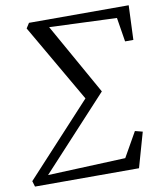

<svg xmlns="http://www.w3.org/2000/svg" viewBox="-97 -811 746 879"><g transform="rotate(-10 275.5 -371.5)"><path d="M82.5 -719.5 97.5 -743H561L554.5 -583H516L498 -695L185 -707.5L371.5 -376L62.5 -41.5L424 -56.5L489 -171L524 -162L478 0H-5.5L-13.5 -26.5L292 -357.5Z"/></g></svg>

Font: Merriweather 72pt Light
Style: Italic
Weight: 300
Italic angle: -7.8°
Version: Version 2.101